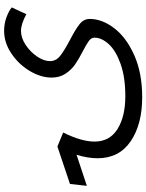

<svg xmlns="http://www.w3.org/2000/svg" viewBox="91 -615 711 933"><g transform="rotate(-90 446.5 -148.5)"><path d="M616 -261Q616 -232 641 -212Q666 -192 719 -164Q771 -137 796 -117Q821 -97 821 -68Q821 -8 776 51Q731 110 644.5 148.5Q558 187 440 187Q309 187 226.5 131Q144 75 144 -30Q144 -78 161 -132L10 -82L19 -164L201 -225L269 -197Q225 -108 225 -45Q225 29 286 67Q347 105 445 105Q538 105 602.5 82Q667 59 698.5 24.5Q730 -10 730 -45Q730 -60 715 -71.5Q700 -83 665 -101Q626 -121 600 -139Q574 -157 555 -185.5Q536 -214 536 -253Q536 -306 568.5 -360Q601 -414 653.5 -449Q706 -484 763 -484Q798 -484 829 -472.5Q860 -461 877 -447L844 -376Q796 -402 763 -402Q729 -402 695 -379.5Q661 -357 638.5 -324Q616 -291 616 -261Z"/></g></svg>

Font: Noto Sans Arabic
Style: Regular
Weight: 400
Designer: Nadine Chahine
Foundry: Monotype Imaging Inc.
Version: Version 1.001